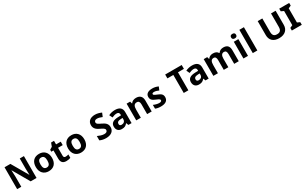

<svg xmlns="http://www.w3.org/2000/svg" viewBox="411 -3140 8592 5428"><g transform="rotate(-30 4707.0 -426.0)"><path d="M723 -51V-765H587V-427C589 -361 592 -296 594 -230H591L281 -765H90V-51H225V-387C222 -455 219 -523 216 -591H220L531 -51Z M1387 -325C1387 -506 1277 -607 1124 -607C959 -607 858 -506 858 -325C858 -143 968 -41 1121 -41C1285 -41 1387 -143 1387 -325ZM1010 -325C1010 -433 1043 -487 1122 -487C1202 -487 1235 -433 1235 -325C1235 -217 1202 -161 1123 -161C1043 -161 1010 -217 1010 -325Z M1740 -160C1701 -160 1675 -180 1675 -222V-485H1828V-597H1675V-713H1580L1537 -598L1455 -548V-485H1526V-222C1526 -81 1599 -41 1697 -41C1753 -41 1802 -52 1834 -66V-177C1803 -167 1773 -160 1740 -160Z M2440 -325C2440 -506 2330 -607 2177 -607C2012 -607 1911 -506 1911 -325C1911 -143 2021 -41 2174 -41C2338 -41 2440 -143 2440 -325ZM2063 -325C2063 -433 2096 -487 2175 -487C2255 -487 2288 -433 2288 -325C2288 -217 2255 -161 2176 -161C2096 -161 2063 -217 2063 -325Z M3256 -249C3256 -361 3191 -411 3082 -463C2992 -506 2947 -526 2947 -577C2947 -620 2979 -649 3036 -649C3090 -649 3138 -634 3204 -607L3253 -725C3179 -757 3115 -775 3041 -775C2892 -775 2799 -700 2799 -572C2799 -442 2903 -391 2969 -359C3048 -321 3108 -295 3108 -242C3108 -198 3079 -166 3005 -166C2933 -166 2859 -195 2791 -225V-84C2849 -56 2919 -41 2993 -41C3161 -41 3256 -122 3256 -249Z M3598 -608C3521 -608 3447 -589 3389 -559L3438 -458C3489 -481 3539 -498 3592 -498C3645 -498 3677 -472 3677 -415V-391L3582 -388C3419 -382 3338 -330 3338 -214C3338 -96 3410 -41 3507 -41C3598 -41 3641 -66 3688 -125H3692L3721 -51H3825V-415C3825 -545 3744 -608 3598 -608ZM3619 -302 3677 -304V-259C3677 -189 3627 -150 3563 -150C3520 -150 3491 -167 3491 -213C3491 -265 3523 -299 3619 -302Z M4288 -607C4220 -607 4155 -583 4120 -527H4112L4092 -597H3978V-51H4127V-308C4127 -424 4154 -488 4245 -488C4306 -488 4333 -448 4333 -370V-51H4482V-407C4482 -547 4405 -607 4288 -607Z M5016 -213C5016 -310 4957 -345 4864 -383C4768 -422 4750 -435 4750 -461C4750 -485 4772 -497 4816 -497C4865 -497 4911 -480 4965 -457L5010 -564C4945 -594 4886 -607 4818 -607C4687 -607 4602 -556 4602 -455C4602 -362 4648 -326 4751 -283C4857 -238 4869 -224 4869 -197C4869 -169 4846 -150 4788 -150C4736 -150 4662 -169 4603 -196V-73C4658 -50 4707 -41 4783 -41C4937 -41 5016 -102 5016 -213Z M5679 -51V-639H5873V-765H5334V-639H5528V-51Z M6115 -608C6038 -608 5964 -589 5906 -559L5955 -458C6006 -481 6056 -498 6109 -498C6162 -498 6194 -472 6194 -415V-391L6099 -388C5936 -382 5855 -330 5855 -214C5855 -96 5927 -41 6024 -41C6115 -41 6158 -66 6205 -125H6209L6238 -51H6342V-415C6342 -545 6261 -608 6115 -608ZM6136 -302 6194 -304V-259C6194 -189 6144 -150 6080 -150C6037 -150 6008 -167 6008 -213C6008 -265 6040 -299 6136 -302Z M7136 -607C7073 -607 7008 -583 6975 -527H6962C6932 -582 6876 -607 6796 -607C6733 -607 6670 -583 6637 -527H6629L6609 -597H6495V-51H6644V-308C6644 -424 6670 -488 6753 -488C6809 -488 6835 -448 6835 -370V-51H6984V-325C6984 -430 7014 -488 7093 -488C7149 -488 7175 -448 7175 -370V-51H7324V-407C7324 -547 7260 -607 7136 -607Z M7552 -811C7507 -811 7471 -794 7471 -738C7471 -683 7507 -665 7552 -665C7596 -665 7633 -683 7633 -738C7633 -794 7596 -811 7552 -811ZM7626 -597H7477V-51H7626Z M7931 -51V-811H7782V-51Z M8940 -303V-765H8789V-329C8789 -218 8747 -168 8648 -168C8553 -168 8505 -210 8505 -328V-765H8354V-305C8354 -146 8455 -41 8644 -41C8843 -41 8940 -155 8940 -303Z M9382 -51V-137L9295 -177V-639L9382 -679V-765H9057V-679L9144 -639V-177L9057 -137V-51Z"/></g></svg>

Font: Noto Sans Tamil UI
Style: Bold
Weight: 700
Designer: Jelle Bosma - Monotype Design Team
Foundry: Monotype Imaging Inc.
Version: Version 2.004